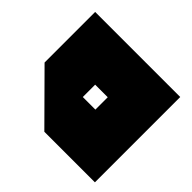

<svg xmlns="http://www.w3.org/2000/svg" viewBox="-164 -948 1165 1165"><g transform="rotate(-45 419.0 -365.0)"><path d="M776 0H44V-434L342 -730H776ZM358 -310H464V-418H358Z"/></g></svg>

Font: El Pececito
Style: Regular
Weight: 400
Designer: deFharo
Foundry: deFharo
Version: El Pececito Version 1.000